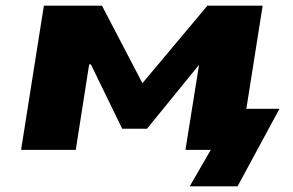

<svg xmlns="http://www.w3.org/2000/svg" viewBox="-20 -526 1028 674"><path d="M646 128 720 0H639L661 -144H961L814 128ZM54 0 134 -506H338L480 -234L708 -506H902L822 0H631L679 -300H680L496 -74H409L299 -300H293L246 0Z"/></svg>

Font: Nunito Sans 7pt Expanded Black
Style: Italic
Weight: 900
Width: 7
Italic angle: -9°
Designer: Vernon Adams
Foundry: Vernon Adams
Version: Version 3.101;gftools[0.9.27]